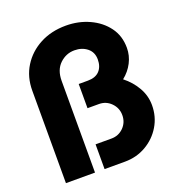

<svg xmlns="http://www.w3.org/2000/svg" viewBox="-134 -852 890 962"><g transform="rotate(-20 311.5 -371.0)"><path d="M54 0V-493Q54 -566 89 -622Q124 -678 184.5 -710Q245 -742 323 -742Q390 -742 447 -716Q504 -690 538.5 -643.5Q573 -597 573 -533Q573 -492 554 -455Q535 -418 501 -391Q543 -358 568 -314Q593 -270 593 -220Q593 -159 563 -109Q533 -59 482 -29.5Q431 0 369 0H260V-132H345Q383 -132 409.5 -158.5Q436 -185 436 -224Q436 -262 409.5 -289Q383 -316 345 -316H284V-445H333Q374 -445 395 -467.5Q416 -490 416 -528Q416 -567 388.5 -589Q361 -611 321 -611Q276 -611 242.5 -579Q209 -547 209 -489V0Z"/></g></svg>

Font: MuseoModerno
Style: Bold
Weight: 700
Designer: Pablo Cosgaya, Héctor Gatti, Marcela Romero, and the Authors of The MuseoModerno Project.
Foundry: Omnibus-Type Team
Version: Version 1.001